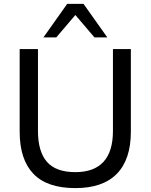

<svg xmlns="http://www.w3.org/2000/svg" viewBox="-20 -957 773 986"><path d="M367 9Q222 9 151.5 -64.5Q81 -138 81 -281V-705H175V-284Q175 -179 221 -126Q267 -73 367 -73Q463 -73 511.5 -126Q560 -179 560 -284V-705H652V-281Q652 -138 580 -64.5Q508 9 367 9ZM203 -765 325 -937H409L531 -765H465L367 -880L269 -765Z"/></svg>

Font: Mulish ExtraLight Medium
Style: Regular
Weight: 500
Version: Version 3.603